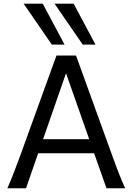

<svg xmlns="http://www.w3.org/2000/svg" viewBox="-20 -1011 721 1031"><path d="M334.5 -617.7 211.4 -263.7H459ZM19.5 0Q25.9 -14.6 32.7 -30.8Q39.6 -46.9 47.6 -67.1Q55.7 -87.4 65.4 -113.3Q75.2 -139.2 87.9 -173.3L283.2 -712.9H388.2L583.5 -173.3Q595.7 -139.2 605.5 -113.3Q615.2 -87.4 623.5 -67.1Q631.8 -46.9 638.7 -30.8Q645.5 -14.6 651.9 0H551.8L485.4 -188H185.1L119.6 0ZM375.5 -991.2 492.7 -771.5H424.3L272.9 -991.2ZM209.5 -991.2 326.7 -771.5H258.3L106.9 -991.2Z"/></svg>

Font: Andika Compact
Style: Regular
Weight: 400
Designer: Victor Gaultney, Annie Olsen, Julie Remington, Don Collingsworth, Eric Hays, Becca Hirsbrunner
Foundry: SIL International
Version: Version 5.000 ; LnSpcTght